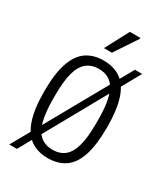

<svg xmlns="http://www.w3.org/2000/svg" viewBox="-191 -807 814 938"><g transform="rotate(30 216.0 -337.5)"><path d="M216 12Q159 12 119.5 -15.5Q80 -43 59.5 -103.5Q39 -164 39 -263Q39 -362 59.5 -422.5Q80 -483 119.5 -510.5Q159 -538 216 -538Q274 -538 313.5 -510.5Q353 -483 373 -422.5Q393 -362 393 -263Q393 -164 373 -103.5Q353 -43 313.5 -15.5Q274 12 216 12ZM216 -35Q257 -35 284 -57Q311 -79 324 -127Q337 -175 337 -253V-273Q337 -352 324 -399.5Q311 -447 284 -469Q257 -491 216 -491Q176 -491 148.5 -469Q121 -447 108 -399.5Q95 -352 95 -273V-253Q95 -175 108 -127Q121 -79 148.5 -57Q176 -35 216 -35ZM21 48 370 -575H411L64 48ZM186 -591 256 -723H315L316 -719L231 -591Z"/></g></svg>

Font: Archivo Condensed ExtraLight
Style: Regular
Weight: 250
Width: 3
Designer: Hector Gatti
Foundry: Omnibus-Type
Version: Version 2.001